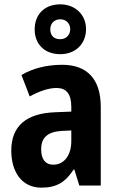

<svg xmlns="http://www.w3.org/2000/svg" viewBox="-20 -856 544 886"><path d="M258 -606C328 -606 377 -653 377 -722C377 -789 326 -836 258 -836C186 -836 140 -790 140 -720C140 -652 186 -606 258 -606ZM258 -675C227 -675 212 -694 212 -721C212 -748 231 -767 258 -767C285 -767 304 -748 304 -721C304 -694 284 -675 258 -675ZM267 -557C194 -557 130 -540 79 -510L117 -411C163 -436 205 -450 241 -450C286 -450 309 -423 309 -362V-341L234 -338C102 -333 32 -275 32 -161C32 -65 79 10 171 10C243 10 283 -17 320 -74H323L346 0H445V-363C445 -491 382 -557 267 -557ZM266 -252 309 -254V-205C309 -137 274 -96 226 -96C191 -96 170 -119 170 -167C170 -220 198 -248 266 -252Z"/></svg>

Font: Noto Sans Hebrew Condensed
Style: Bold
Weight: 700
Width: 3
Designer: Monotype Design Team
Foundry: Monotype Imaging Inc.
Version: Version 2.004